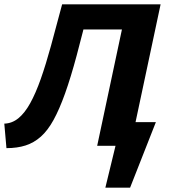

<svg xmlns="http://www.w3.org/2000/svg" viewBox="-30 -678 794 893"><path d="M548 0V-110H695L631 0ZM460 195 534 -110H695L575 195ZM0 11 -10 -103Q26 -104 55.5 -128Q85 -152 110.5 -198Q136 -244 159.5 -310.5Q183 -377 207 -464.5Q231 -552 259 -658H387Q354 -522 326.5 -419.5Q299 -317 272.5 -243Q246 -169 219 -120Q192 -71 160 -42.5Q128 -14 89 -1.5Q50 11 0 11ZM422 0 562 -658H717L577 0ZM305 -541 324 -658H641L616 -541Z"/></svg>

Font: Ysabeau ExtraBold
Style: Italic
Weight: 800
Italic angle: -12°
Designer: Christian Thalmann (Catharsis Fonts)
Version: Version 2.002